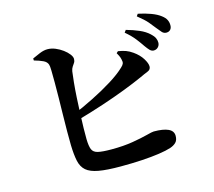

<svg xmlns="http://www.w3.org/2000/svg" viewBox="-114 -943 1227 1101"><g transform="rotate(-15 500.0 -392.5)"><path d="M781 -613.9Q767.2 -634.6 746.9 -661Q726.6 -687.4 691.5 -717.1L701.7 -731Q743.5 -719.3 777.8 -704.5Q812.1 -689.6 834.6 -668.3Q850.7 -653.6 857.2 -640Q863.6 -626.4 863.3 -612.1Q863.1 -596.7 852.5 -585.8Q842 -575 825.7 -575.2Q813.3 -575.8 803.3 -586.1Q793.4 -596.4 781 -613.9ZM872.8 -696.6Q859.4 -714.4 840.6 -736.6Q821.9 -758.7 782.8 -789.5L792 -802.7Q834.3 -793.7 867.7 -781.2Q901.2 -768.7 921.8 -752.7Q941.1 -738.4 948.6 -723.1Q956.1 -707.9 955.8 -690.4Q955.8 -674.3 947 -664.8Q938.2 -655.3 922.7 -655.3Q908 -655.6 897.8 -666.6Q887.6 -677.6 872.8 -696.6ZM146.6 -710Q165 -718.8 191.5 -729.7Q217.9 -740.6 240 -740.1Q262.5 -739.8 285.4 -730.3Q308.2 -720.8 328 -706.2Q347.7 -691.6 359.8 -675.8Q372 -660 372 -647.2Q372 -634.1 366 -625.1Q360 -616.1 353.3 -606.2Q346.7 -596.4 343.9 -581.1Q340.5 -556.9 336.5 -516.8Q332.5 -476.7 329.8 -429.9Q327.1 -383 325.2 -336Q323.4 -288.9 322.4 -249.3Q321.4 -209.7 322.1 -184.6Q322.8 -143.6 331 -123.1Q339.2 -102.7 365.5 -96.5Q391.8 -90.2 445.8 -90.2Q519.1 -90.2 573.7 -99.6Q628.3 -108.9 662.1 -117.8Q696 -126.8 705.8 -126.8Q761.7 -126.8 791.3 -113.1Q820.8 -99.5 820.8 -70.4Q820.8 -44.4 807.1 -31.1Q793.4 -17.8 771.9 -10.8Q745.9 -2.2 701 4.4Q656 11 598 14.5Q539.9 18 472.5 18Q390.4 18 341.8 9.3Q293.2 0.6 268.8 -20.4Q244.5 -41.4 236.4 -79Q228.3 -116.6 226.8 -173.5Q226.1 -209.4 226.3 -256.2Q226.6 -302.9 227.6 -353.9Q228.6 -404.9 229.4 -454.4Q230.2 -504 230.1 -545.6Q230 -587.2 229.4 -615.8Q228.8 -644.3 225.6 -652.2Q220.2 -669.3 199.8 -679.1Q179.4 -688.9 146.9 -698ZM616.6 -615.4 626.7 -624.6Q652.8 -620.4 672.1 -613.4Q691.4 -606.4 711.3 -592.2Q744.1 -569 761.7 -540.6Q779.3 -512.2 779.3 -493.5Q779.3 -474.7 760.4 -467.3Q741.4 -459.9 712.7 -446.3Q665.1 -424.9 601.7 -400.5Q538.2 -376 461 -350.4Q383.7 -324.7 294.2 -299.5L281.9 -337.2Q348 -364.6 413.2 -397.4Q478.5 -430.1 532.8 -463.9Q587.1 -497.7 619.9 -529.3Q631.7 -540 635.2 -549.2Q638.6 -558.4 634.5 -573.8Q632 -586.1 626.1 -597.7Q620.2 -609.2 616.6 -615.4Z"/></g></svg>

Font: Noto Serif HK
Style: Regular
Weight: 200
Designer: Ryoko NISHIZUKA 西塚涼子 (kana & ideographs); Frank Grießhammer (Latin, Greek & Cyrillic); Wenlong ZHANG 张文龙 (bopomofo); San
Foundry: Adobe
Version: Version 2.001;hotconv 1.1.0;makeotfexe 2.6.0